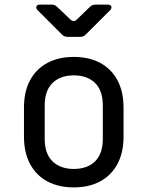

<svg xmlns="http://www.w3.org/2000/svg" viewBox="-20 -805 640 833"><path d="M300 8Q234 8 185.5 -18Q137 -44 110.5 -93.5Q84 -143 84 -212V-338Q84 -408 110.5 -457Q137 -506 185.5 -532Q234 -558 300 -558Q367 -558 415 -532Q463 -506 489.5 -457Q516 -408 516 -338V-212Q516 -143 489.5 -93.5Q463 -44 414.5 -18Q366 8 300 8ZM300 -72Q359 -72 392.5 -105Q426 -138 426 -202V-348Q426 -412 392.5 -445Q359 -478 300 -478Q242 -478 208 -445Q174 -412 174 -348V-202Q174 -138 208 -105Q242 -72 300 -72ZM273 -645Q259 -645 249 -655L144 -760Q135 -769 138 -777Q141 -785 154 -785H204Q218 -785 228 -775L286 -720Q300 -707 314 -721L370 -775Q380 -785 394 -785H446Q460 -785 463 -777Q466 -769 457 -760L352 -655Q342 -645 328 -645Z"/></svg>

Font: Pitagon Sans Mono
Style: Regular
Weight: 400
Monospace: yes
Designer: Travis Tran
Foundry: Pitagon
Version: Version 1.001;gftools[0.9.26]